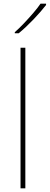

<svg xmlns="http://www.w3.org/2000/svg" viewBox="-20 -1018 269 1038"><path d="M117 0H91V-760H117ZM229 -991Q203 -957 162 -914Q121 -871 81 -838H60V-844Q83 -864 109.5 -892Q136 -920 160.5 -948.5Q185 -977 199 -998H229Z"/></svg>

Font: Noto Sans Thaana Thin
Style: Regular
Weight: 100
Designer: David Williams
Foundry: Google Inc.
Version: Version 3.001; ttfautohint (v1.8.4.7-5d5b)